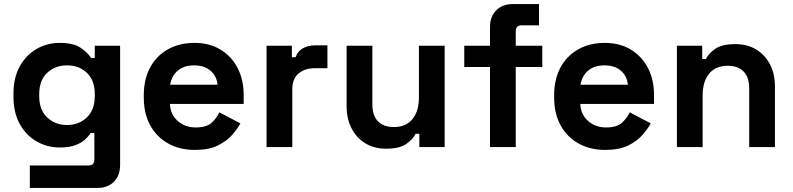

<svg xmlns="http://www.w3.org/2000/svg" viewBox="-20 -720 3880 940"><path d="M46 -246V-262Q46 -340 77 -395.5Q108 -451 159.5 -480.5Q211 -510 272 -510Q340 -510 375 -486Q410 -462 426 -436H444V-496H568V88Q568 139 538 169.5Q508 200 458 200H126V90H414Q442 90 442 60V-69H424Q414 -53 396 -36.5Q378 -20 348 -9Q318 2 272 2Q211 2 159.5 -27.5Q108 -57 77 -112.5Q46 -168 46 -246ZM308 -108Q366 -108 405 -145Q444 -182 444 -249V-259Q444 -327 405.5 -363.5Q367 -400 308 -400Q250 -400 211 -363.5Q172 -327 172 -259V-249Q172 -182 211 -145Q250 -108 308 -108Z M934 14Q860 14 803.5 -17.5Q747 -49 715.5 -106.5Q684 -164 684 -242V-254Q684 -332 715 -389.5Q746 -447 802 -478.5Q858 -510 932 -510Q1005 -510 1059 -477.5Q1113 -445 1143 -387.5Q1173 -330 1173 -254V-211H812Q814 -160 850 -128Q886 -96 938 -96Q991 -96 1016 -119Q1041 -142 1054 -170L1157 -116Q1143 -90 1116.5 -59.5Q1090 -29 1046 -7.5Q1002 14 934 14ZM813 -305H1045Q1041 -348 1010.5 -374Q980 -400 931 -400Q880 -400 850 -374Q820 -348 813 -305Z M1411 0H1285V-496H1409V-440H1427Q1438 -470 1463.5 -484Q1489 -498 1523 -498H1583V-386H1521Q1473 -386 1442 -360.5Q1411 -335 1411 -282Z M1870 8Q1812 8 1768.5 -18.5Q1725 -45 1701 -92Q1677 -139 1677 -200V-496H1803V-210Q1803 -154 1830.5 -126Q1858 -98 1909 -98Q1967 -98 1999 -136.5Q2031 -175 2031 -244V-496H2157V0H2033V-65H2015Q2003 -40 1970 -16Q1937 8 1870 8Z M2505 0H2379V-392H2253V-496H2379V-588Q2379 -639 2409.5 -669.5Q2440 -700 2489 -700H2619V-596H2533Q2505 -596 2505 -566V-496H2635V-392H2505Z M2943 14Q2869 14 2812.5 -17.5Q2756 -49 2724.5 -106.5Q2693 -164 2693 -242V-254Q2693 -332 2724 -389.5Q2755 -447 2811 -478.5Q2867 -510 2941 -510Q3014 -510 3068 -477.5Q3122 -445 3152 -387.5Q3182 -330 3182 -254V-211H2821Q2823 -160 2859 -128Q2895 -96 2947 -96Q3000 -96 3025 -119Q3050 -142 3063 -170L3166 -116Q3152 -90 3125.5 -59.5Q3099 -29 3055 -7.5Q3011 14 2943 14ZM2822 -305H3054Q3050 -348 3019.5 -374Q2989 -400 2940 -400Q2889 -400 2859 -374Q2829 -348 2822 -305Z M3420 0H3294V-496H3418V-431H3436Q3448 -457 3481 -480.5Q3514 -504 3581 -504Q3639 -504 3682.5 -477.5Q3726 -451 3750 -404.5Q3774 -358 3774 -296V0H3648V-286Q3648 -342 3620.5 -370Q3593 -398 3542 -398Q3484 -398 3452 -359.5Q3420 -321 3420 -252Z"/></svg>

Font: Space Grotesk Variable Light
Style: Regular
Weight: 300
Designer: Florian Karsten
Foundry: Florian Karsten
Version: Version 2.000